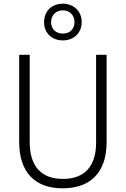

<svg xmlns="http://www.w3.org/2000/svg" viewBox="-20 -1104 682 1041"><path d="M321 -885C379 -885 423 -924 423 -985C423 -1044 378 -1084 321 -1084C262 -1084 219 -1045 219 -984C219 -923 263 -885 321 -885ZM321 -922C281 -922 257 -948 257 -984C257 -1021 283 -1048 321 -1048C357 -1048 384 -1022 384 -984C384 -947 359 -922 321 -922ZM558 -333V-807H501V-331C501 -200 436 -134 322 -134C205 -134 141 -200 141 -335V-807H84V-335C84 -171 168 -83 320 -83C469 -83 558 -168 558 -333Z"/></svg>

Font: Noto Sans Kannada UI SemiCondensed Light
Style: Regular
Weight: 300
Width: 4
Designer: Jelle Bosma - Monotype Design Team
Foundry: Monotype Imaging Inc.
Version: Version 2.005